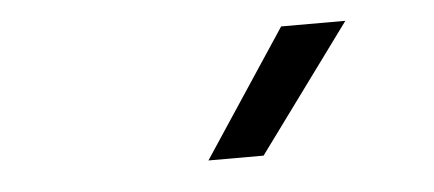

<svg xmlns="http://www.w3.org/2000/svg" viewBox="-29 -854 620 274"><g transform="rotate(-5 281.5 -717.0)"><path d="M260.5 -626.5 380.5 -808H472.5L339.5 -626.5Z"/></g></svg>

Font: Encode Sans SemiExpanded SemiExpanded
Style: Regular
Weight: 400
Width: 6
Designer: Multiple Designers
Foundry: Impallari Type
Version: Version 3.000; ttfautohint (v1.8.3) -l 8 -r 50 -G 200 -x 14 